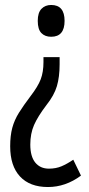

<svg xmlns="http://www.w3.org/2000/svg" viewBox="-20 -560 358 773"><path d="M220 -301Q220 -250 209 -213Q198 -176 167 -137Q132 -91 117 -56.5Q102 -22 102 22Q102 70 122 94.5Q142 119 177 119Q205 119 227.5 109.5Q250 100 275 83L306 147Q244 193 173 193Q100 193 60.5 150.5Q21 108 21 29Q21 -14 29.5 -45.5Q38 -77 56.5 -106.5Q75 -136 103 -173Q133 -212 144 -241Q155 -270 155 -310V-330H220ZM240 -476Q240 -412 186 -412Q161 -412 146.5 -427Q132 -442 132 -476Q132 -509 147 -524.5Q162 -540 186 -540Q240 -540 240 -476Z"/></svg>

Font: Noto Sans Bengali UI ExtraCondensed
Style: Regular
Weight: 400
Width: 2
Designer: Jelle Bosma - Monotype Design Team
Foundry: Monotype Imaging Inc.
Version: Version 2.003; ttfautohint (v1.8.4.7-5d5b)